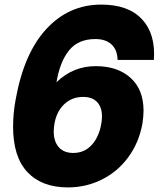

<svg xmlns="http://www.w3.org/2000/svg" viewBox="-20 -799 691 836"><path d="M37 -247Q37 -306 48 -365Q84 -567 182 -673Q280 -779 421 -779Q539 -779 598.5 -715Q658 -651 650 -538H492Q491 -582 465.5 -605.5Q440 -629 395 -629Q321 -629 281 -580Q241 -531 226 -441Q298 -511 397 -511Q492 -511 548.5 -460Q605 -409 605 -317Q605 -293 600 -260Q585 -178 539 -115Q493 -52 424 -17.5Q355 17 276 17Q162 17 99.5 -49.5Q37 -116 37 -247ZM421 -260Q424 -277 424 -292Q424 -332 403 -354.5Q382 -377 342 -377Q293 -377 259.5 -345Q226 -313 217 -260Q214 -242 214 -226Q214 -183 236 -158Q258 -133 299 -133Q347 -133 379 -167.5Q411 -202 421 -260Z"/></svg>

Font: Open Sauce One Black Italic
Style: Regular
Weight: 900
Italic angle: -10°
Designer: Alfredo Marco Pradil
Foundry: Creative Sauce Fz LLC
Version: Version 1.477